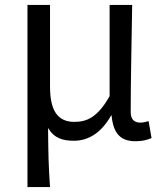

<svg xmlns="http://www.w3.org/2000/svg" viewBox="-20 -563 668 783"><path d="M92 200H184C178 114 177 66 176 -41C202 2 237 11 282 11C341 11 394 -22 433 -92H435C442 -19 471 13 533 13C563 13 581 7 598 0L586 -69C572 -65 562 -63 552 -63C529 -63 513 -75 513 -106C513 -237 517 -396 519 -543H427V-171C377 -82 332 -66 283 -66C213 -66 184 -115 184 -210V-543H92Z"/></svg>

Font: Noto Sans KR
Style: Regular
Weight: 400
Designer: Ryoko NISHIZUKA 西塚涼子 (kana, bopomofo & ideographs); Paul D. Hunt (Latin, Greek & Cyrillic); Sandoll Communications 산돌커뮤니
Foundry: Adobe
Version: Version 2.004;hotconv 1.0.118;makeotfexe 2.5.65603